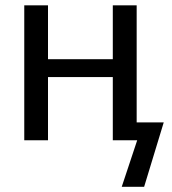

<svg xmlns="http://www.w3.org/2000/svg" viewBox="-20 -526 646 720"><path d="M520.5 174.5H436.5L494.5 0H403V-237H160V0H71V-506H160V-304H403V-506H492.5V-67H594Z"/></svg>

Font: Verano Sans
Style: Regular
Weight: 400
Designer: Lukasz Dziedzic with Adam Twardoch and Botio Nikoltchev
Foundry: tyPoland Lukasz Dziedzic
Version: Version 3.001;December 28, 2019;FontCreator 12.0.0.2547 64-b